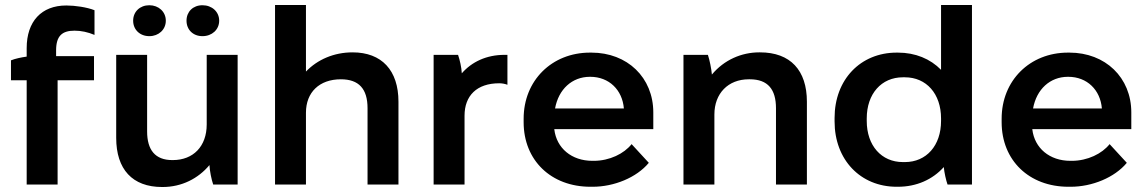

<svg xmlns="http://www.w3.org/2000/svg" viewBox="-20 -740 4603 770"><path d="M87 0H211V-418H357V-515H205V-538C205 -596 229 -617 279 -617C306 -617 333 -611 359 -600V-699C329 -711 281 -718 246 -718C146 -718 87 -654 87 -547V-513C66 -510 41 -505 24 -498V-418H87Z M792 -595C830 -595 859 -621 859 -657C859 -693 830 -719 792 -719C754 -719 728 -693 728 -657C728 -621 754 -595 792 -595ZM579 -595C616 -595 645 -621 645 -657C645 -693 616 -719 579 -719C541 -719 514 -693 514 -657C514 -621 541 -595 579 -595ZM630 10H632C709 10 775 -24 820 -78C821 -55 828 -20 835 0H933V-520H809V-241C809 -153 755 -98 673 -98H671C602 -98 570 -139 570 -213V-520H446V-187C446 -61 511 10 630 10Z M1083 0H1207V-288C1207 -370 1261 -422 1347 -422C1419 -422 1454 -384 1454 -306V0H1578V-332C1578 -458 1511 -530 1394 -530C1319 -530 1253 -501 1207 -453V-720H1083Z M1719 0H1843V-276C1843 -356 1892 -406 1982 -406C1993 -406 2005 -404 2015 -400V-520H2003C1931 -520 1872 -492 1832 -446C1831 -469 1824 -500 1817 -520H1719Z M2348 9H2357C2443 9 2533 -28 2582 -87L2513 -162C2483 -124 2425 -95 2361 -95H2356C2272 -95 2212 -146 2203 -221V-222H2600V-289C2600 -429 2496 -529 2352 -529H2346C2193 -529 2080 -417 2080 -264V-250C2080 -97 2190 9 2348 9ZM2206 -305C2220 -382 2274 -432 2346 -432H2347C2423 -432 2476 -379 2482 -305Z M2721 0H2845V-281C2845 -365 2900 -422 2983 -422H2987C3060 -422 3092 -381 3092 -306V0H3216V-332C3216 -458 3150 -530 3028 -530H3025C2954 -530 2884 -500 2835 -441C2833 -464 2826 -499 2819 -520H2721Z M3576 9H3581C3656 9 3720 -20 3765 -70C3767 -48 3774 -17 3780 0H3878V-720H3754V-460C3711 -504 3651 -529 3581 -529H3576C3431 -529 3327 -421 3327 -267V-253C3327 -99 3431 9 3576 9ZM3601 -90C3515 -90 3456 -156 3456 -255V-265C3456 -364 3515 -430 3601 -430H3609C3695 -430 3754 -364 3754 -265V-255C3754 -156 3695 -90 3609 -90Z M4265 9H4274C4360 9 4450 -28 4499 -87L4430 -162C4400 -124 4342 -95 4278 -95H4273C4189 -95 4129 -146 4120 -221V-222H4517V-289C4517 -429 4413 -529 4269 -529H4263C4110 -529 3997 -417 3997 -264V-250C3997 -97 4107 9 4265 9ZM4123 -305C4137 -382 4191 -432 4263 -432H4264C4340 -432 4393 -379 4399 -305Z"/></svg>

Font: Fixel Display SemiBold
Style: Regular
Weight: 600
Designer: AlfaBravo + MacPaw
Foundry: Kyrylo Tkachov, Marchela Mozhyna, Serhii Makarenko, Maria Weinstein, Zakhar Kryvoshyya
Version: Version 1.211